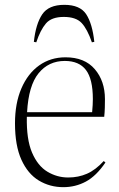

<svg xmlns="http://www.w3.org/2000/svg" viewBox="-20 -760 493 794"><path d="M242 14Q186 14 140.5 -13.5Q95 -41 68.5 -99.5Q42 -158 42 -250Q42 -333 68.5 -394.5Q95 -456 142 -489.5Q189 -523 251 -523Q330 -523 372 -474Q414 -425 414 -350Q414 -335 413.5 -315.5Q413 -296 411 -277H91Q89 -184 112.5 -129Q136 -74 176 -50Q216 -26 262 -26Q304 -26 339.5 -41.5Q375 -57 409 -94L416 -88Q378 -32 335 -9Q292 14 242 14ZM92 -296H361Q364 -328 364 -350Q364 -433 335.5 -470.5Q307 -508 248 -508Q181 -508 139.5 -457Q98 -406 92 -296ZM246 -740Q311 -740 336.5 -701Q362 -662 370 -587L360 -585Q341 -640 317.5 -665Q294 -690 244 -690Q193 -690 170 -663Q147 -636 130 -585L120 -587Q128 -661 154.5 -700.5Q181 -740 246 -740Z"/></svg>

Font: Literata 72pt ExtraLight
Style: Regular
Weight: 200
Designer: Latin by Veronika Burian and Jose Scaglione. Greek by Irene Vlachou. Cyrillic by Vera Evstafieva.
Foundry: TypeTogether
Version: Version 3.002